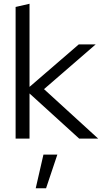

<svg xmlns="http://www.w3.org/2000/svg" viewBox="-20 -737 542 1021"><path d="M63 0V-700L137 -717V-275L399 -501H489L214 -263L502 0H401L137 -240V0ZM170 264 211 85H285L225 264Z"/></svg>

Font: Red Hat Display
Style: Regular
Weight: 300
Designer: Pentagram, MCKL
Foundry: Pentagram, MCKL
Version: Version 1.023